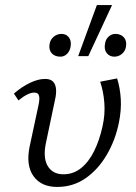

<svg xmlns="http://www.w3.org/2000/svg" viewBox="-20 -731 537 759"><path d="M206 8Q143 8 112.5 -34.5Q82 -77 97 -151L133 -319Q135 -329 135.5 -339.5Q136 -350 132 -357.5Q128 -365 115 -365Q103 -365 87 -357Q71 -349 53 -334L35 -361Q66 -388 98.5 -403.5Q131 -419 158 -419Q180 -419 190 -408Q200 -397 201.5 -379Q203 -361 198 -339L162 -168Q149 -108 168.5 -75Q188 -42 231 -42Q270 -42 300.5 -66.5Q331 -91 352 -133.5Q373 -176 385 -230Q396 -278 392.5 -324Q389 -370 376 -408L443 -421Q455 -383 457.5 -339Q460 -295 450 -246Q436 -177 402 -119Q368 -61 318.5 -26.5Q269 8 206 8ZM289 -509 363 -711H423L329 -509ZM219 -507Q196 -507 184 -521Q172 -535 176 -557Q179 -575 192.5 -586Q206 -597 223 -597Q242 -597 252.5 -583Q263 -569 259 -546Q256 -529 245 -518Q234 -507 219 -507ZM432 -507Q413 -507 402 -521Q391 -535 395 -557Q397 -575 409 -586Q421 -597 436 -597Q458 -597 470 -583Q482 -569 478 -546Q475 -529 462 -518Q449 -507 432 -507Z"/></svg>

Font: Ysabeau Office
Style: Italic
Weight: 400
Italic angle: -12°
Designer: Christian Thalmann (Catharsis Fonts)
Version: Version 2.001;gftools[0.9.30]; featfreeze: tnum,lnum,ss02